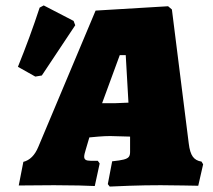

<svg xmlns="http://www.w3.org/2000/svg" viewBox="-20 -681 783 707"><path d="M722 -86 728 -76 710 3Q696 3 656 2Q616 1 572 1Q514 1 457 3Q400 5 384 6L377 -3L393 -87Q422 -90 435.5 -93.5Q449 -97 454 -103Q459 -109 459 -121V-139V-178L386 -180Q366 -180 342 -178Q318 -176 309 -175L296 -131Q290 -112 290 -104Q290 -96 295.5 -92.5Q301 -89 313 -89H340L347 -79L329 4Q314 3 270.5 2Q227 1 179 1L49 2L66 -85Q102 -94 121 -140L332 -642L599 -658L613 -646L675 -153Q679 -119 690 -104Q701 -89 722 -86ZM404 -301Q411 -301 453 -303L443 -478H421L356 -301ZM134 -403 110 -399 46 -435Q91 -546 126 -653L141 -661L251 -604L257 -588Z"/></svg>

Font: Alegreya Black
Style: Italic
Weight: 900
Italic angle: -7°
Designer: Juan Pablo del Peral
Foundry: Huerta Tipografica
Version: Version 2.007; ttfautohint (v1.6)